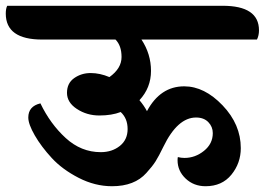

<svg xmlns="http://www.w3.org/2000/svg" viewBox="-75 -689 917 665"><path d="M696 -669Q822 -669 822 -584Q822 -566 815 -552H415Q448 -502 448 -443.5Q448 -385 408 -342Q424 -323 434 -304Q480 -390 563 -390Q633 -390 696 -324Q759 -258 759 -176Q759 -124 726.5 -84Q694 -44 637 -44Q596 -44 568 -70.5Q540 -97 540 -134Q540 -141 541 -145Q552 -142 564 -142Q601 -142 631.5 -166.5Q662 -191 662 -228Q662 -250 646.5 -266Q631 -282 604 -282Q540 -282 491 -181Q475 -148 464 -130.5Q453 -113 432 -90Q391 -44 313 -44Q254 -44 197.5 -73Q141 -102 104.5 -141.5Q68 -181 45.5 -220Q23 -259 23 -282Q23 -321 65 -331Q99 -260 152.5 -211Q206 -162 274 -162Q313 -162 340 -183.5Q367 -205 367 -242Q367 -279 343 -301Q312 -289 269 -289Q226 -289 191.5 -311.5Q157 -334 157 -367.5Q157 -401 182 -418.5Q207 -436 239 -436Q271 -436 304 -422Q346 -452 346 -491.5Q346 -531 325 -552H71Q-55 -552 -55 -642Q-55 -659 -50 -669Z"/></svg>

Font: Laila
Style: Bold
Weight: 700
Designer: Hitesh Malaviya
Foundry: Indian Type Foundry
Version: Version 1.302;PS 1.0;hotconv 1.0.78;makeotf.lib2.5.61930; tt